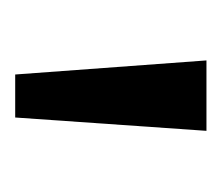

<svg xmlns="http://www.w3.org/2000/svg" viewBox="-40 -714 298 259"><g transform="rotate(90 109.5 -585.0)"><path d="M157 -714H62L81 -456H139Z"/></g></svg>

Font: Noto Sans Gujarati UI SemiCondensed
Style: Regular
Weight: 400
Width: 4
Designer: Jelle Bosma - Monotype Design Team, Universal Thirst
Foundry: Monotype Imaging Inc.
Version: Version 2.106